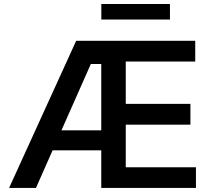

<svg xmlns="http://www.w3.org/2000/svg" viewBox="-20 -929 1050 949"><path d="M24.9 0H157.7L240.1 -186.1H480.5V0H948.5V-102.3H601.6V-312.9H921.2V-415.5H601.6V-625H945V-727.3H356.5ZM283.7 -284.8 429 -612.6H480.5V-284.8ZM480.8 -832.4H820V-909.1H480.8Z"/></svg>

Font: Magic Ui Pro Semi Bold
Style: Regular
Weight: 600
Designer: Stefan Endress, Andreas Faust
Version: Version 1.000;FEAKit 1.0